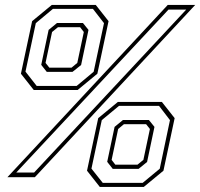

<svg xmlns="http://www.w3.org/2000/svg" viewBox="-20 -720 813 780"><path d="M10 0 661.5 -700H773L121.5 0ZM117 -354.5 65 -420.5 110.5 -634 190.5 -700H369L421 -634L375.5 -420.5L295.5 -354.5ZM129 -371H291.5L360.5 -428.5L402.5 -626L357.5 -684H195L125.5 -626L83.5 -429ZM46 -19H118.5L736.5 -681H664.5ZM170 -428 147.5 -456.5 177.5 -598.5 211.5 -626.5H317L339.5 -598.5L309.5 -456L274.5 -428ZM180.5 -445H270.5L294 -464.5L320.5 -590L305.5 -609.5H215.5L191.5 -590L165 -464.5ZM385.5 39.5 333.5 -26.5 379 -240 459 -306H637.5L689.5 -240L644 -26.5L564 39.5ZM397.5 23H559.5L629 -34.5L670.5 -232L626 -290H463.5L393.5 -232L351.5 -35ZM438 -34 415.5 -62.5 445.5 -204.5 479.5 -232.5H585L607.5 -204.5L577.5 -62L543 -34ZM448.5 -51H538.5L562.5 -70.5L589 -196L573.5 -215.5H483.5L460 -196L433.5 -70.5Z"/></svg>

Font: Tourney Condensed ExtraLight
Style: Italic
Weight: 200
Width: 3
Italic angle: -12°
Designer: Tyler Finck
Foundry: Etcetera Type Co
Version: Version 1.010; ttfautohint (v1.8.3)